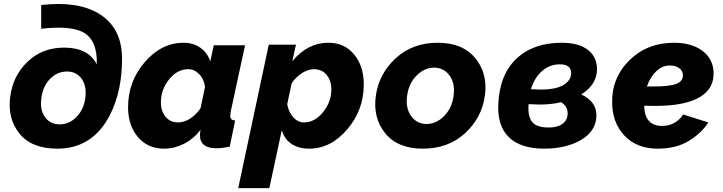

<svg xmlns="http://www.w3.org/2000/svg" viewBox="-20 -755 3721 988"><path d="M275 10Q142 10 79.5 -68.5Q17 -147 33 -260Q47 -366 122.5 -438Q198 -510 310 -510Q434 -510 478 -424Q482 -550 406 -590Q339 -624 192 -607V-729Q376 -751 487 -686Q608 -613 608 -453Q608 -285 546 -164Q457 10 275 10ZM325 -387Q275 -387 238 -349.5Q201 -312 193 -251Q184 -191 211 -153Q238 -115 287 -115Q336 -115 373.5 -153Q411 -191 419 -251Q427 -311 400.5 -349Q374 -387 325 -387Z M639 -203Q639 -336 725 -435.5Q811 -535 925 -535Q975 -535 1011.5 -509Q1048 -483 1062 -439L1080 -522H1241L1167 -180Q1165 -162 1165 -159Q1165 -136 1190 -135L1162 0Q1122 8 1094 8Q1009 8 1009 -59Q1009 -69 1012 -87Q976 -40 926.5 -15Q877 10 825 10Q740 10 689.5 -50Q639 -110 639 -203ZM1012 -198 1035 -308Q1030 -348 1005 -373.5Q980 -399 948 -399Q893 -399 850.5 -347Q808 -295 808 -229Q808 -183 832 -154Q856 -125 897 -125Q927 -125 958 -144.5Q989 -164 1012 -198Z M1363 -525H1503L1484 -440Q1563 -535 1670 -535Q1753 -535 1802.5 -474.5Q1852 -414 1852 -321Q1852 -189 1767 -89.5Q1682 10 1571 10Q1516 10 1479.5 -15Q1443 -40 1430 -85L1366 213H1206ZM1685 -295Q1685 -341 1660.5 -370Q1636 -399 1595 -399Q1566 -399 1535 -379.5Q1504 -360 1481 -327L1458 -219Q1465 -178 1489 -151.5Q1513 -125 1545 -125Q1599 -125 1642 -177.5Q1685 -230 1685 -295Z M2156 10Q2027 10 1962.5 -69Q1898 -148 1914 -262Q1930 -376 2016.5 -455.5Q2103 -535 2232 -535Q2361 -535 2426 -455.5Q2491 -376 2475 -262Q2459 -148 2372.5 -69Q2286 10 2156 10ZM2314 -262Q2323 -325 2293.5 -366Q2264 -407 2214 -407Q2164 -407 2123.5 -366Q2083 -325 2075 -262Q2066 -199 2095.5 -158Q2125 -117 2175 -117Q2225 -117 2265.5 -158Q2306 -199 2314 -262Z M2971 -269Q3049 -233 3049 -162Q3049 -83 2972.5 -36.5Q2896 10 2778 10Q2657 9 2598 -49.5Q2539 -108 2544 -219Q2551 -372 2638 -453.5Q2725 -535 2870 -535Q2957 -535 3004.5 -499Q3052 -463 3052 -399Q3052 -320 2971 -269ZM2860 -424Q2810 -424 2770.5 -390.5Q2731 -357 2712 -296Q2748 -294 2763 -294Q2845 -295 2882 -319Q2919 -343 2919 -379Q2919 -424 2860 -424ZM2802 -99Q2846 -98 2873.5 -117Q2901 -136 2901 -172Q2901 -208 2867 -229Q2816 -217 2757 -217Q2738 -217 2700 -219V-218Q2695 -158 2717.5 -128.5Q2740 -99 2802 -99Z M3387 -107Q3426 -107 3454 -125Q3482 -143 3495 -166L3625 -125Q3590 -70 3524.5 -30Q3459 10 3364 10Q3258 10 3194.5 -56Q3131 -122 3130 -227Q3128 -356 3219.5 -445.5Q3311 -535 3448 -535Q3537 -535 3592.5 -495Q3648 -455 3652 -385Q3656 -299 3580 -254.5Q3504 -210 3350 -210Q3314 -210 3295 -211Q3297 -107 3387 -107ZM3426 -418Q3388 -418 3357 -388.5Q3326 -359 3309 -310H3343Q3427 -310 3461.5 -324Q3496 -338 3494 -370Q3493 -392 3474 -405Q3455 -418 3426 -418Z"/></svg>

Font: Raleway-v4020 ExtraBold
Style: Italic
Weight: 800
Italic angle: -12°
Designer: Matt McInerney, Pablo Impallari, Rodrigo Fuenzalida
Foundry: Matt McInerney, Pablo Impallari, Rodrigo Fuenzalida
Version: Version 4.020;PS 004.020;hotconv 1.0.88;makeotf.lib2.5.64775